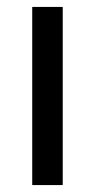

<svg xmlns="http://www.w3.org/2000/svg" viewBox="-20 -534 274 554"><path d="M73 0V-514H161V0Z"/></svg>

Font: Radio Canada Condensed
Style: Regular
Weight: 400
Width: 3
Designer: Charles Daoud, Etienne Aubert Bonn, Alexandre Saumier Demers, Jacques Le Bailly
Foundry: Radio-Canada
Version: Version 2.104; ttfautohint (v1.8.4.7-5d5b);gftools[0.9.28.de